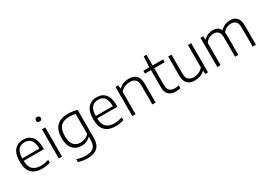

<svg xmlns="http://www.w3.org/2000/svg" viewBox="19 -1805 4325 3087"><g transform="rotate(-30 2181.5 -261.5)"><path d="M315.5 9.5Q189.5 9.5 122.2 -57Q55 -123.5 55 -270.5Q55 -412 115 -480.8Q175 -549.5 278.5 -549.5Q381 -549.5 437.5 -480.8Q494 -412 494 -269.5V-249.5H117Q120 -137.5 172 -89.5Q224 -41.5 322 -41.5Q355.5 -41.5 391.2 -47.8Q427 -54 467 -66V-14.5Q388.5 9.5 315.5 9.5ZM278 -502.5Q204 -502.5 161.8 -454.2Q119.5 -406 117 -294.5H434.5Q432 -405.5 391.8 -454Q351.5 -502.5 278 -502.5Z M625.5 0V-541.5H686V0ZM656 -669Q610.5 -669 610.5 -710.5Q610.5 -730 622.5 -741.5Q634.5 -753 656 -753Q677.5 -753 689.5 -741.5Q701.5 -730 701.5 -710.5Q701.5 -669 656 -669Z M1029.5 230Q991 230 945.8 223.2Q900.5 216.5 862 203.5V150.5Q907.5 165 948.5 171.8Q989.5 178.5 1027.5 178.5Q1125 178.5 1171.5 137Q1218 95.5 1218 -7V-59.5H1214Q1185.5 -29.5 1143.2 -11Q1101 7.5 1047.5 7.5Q986.5 7.5 936.5 -19Q886.5 -45.5 857 -104Q827.5 -162.5 827.5 -259.5Q827.5 -405.5 898.8 -477.5Q970 -549.5 1108 -549.5Q1197.5 -549.5 1278.5 -525.5V-15.5Q1278.5 116 1216 173Q1153.5 230 1029.5 230ZM1061.5 -45.5Q1104.5 -45.5 1146.2 -62.8Q1188 -80 1218 -118V-484Q1195.5 -490 1165.8 -494Q1136 -498 1102.5 -498Q997.5 -498 943.5 -442.5Q889.5 -387 889.5 -265.5Q889.5 -182 912 -134Q934.5 -86 973.2 -65.8Q1012 -45.5 1061.5 -45.5Z M1680 9.5Q1554 9.5 1486.8 -57Q1419.5 -123.5 1419.5 -270.5Q1419.5 -412 1479.5 -480.8Q1539.5 -549.5 1643 -549.5Q1745.5 -549.5 1802 -480.8Q1858.5 -412 1858.5 -269.5V-249.5H1481.5Q1484.5 -137.5 1536.5 -89.5Q1588.5 -41.5 1686.5 -41.5Q1720 -41.5 1755.8 -47.8Q1791.5 -54 1831.5 -66V-14.5Q1753 9.5 1680 9.5ZM1642.5 -502.5Q1568.5 -502.5 1526.2 -454.2Q1484 -406 1481.5 -294.5H1799Q1796.5 -405.5 1756.2 -454Q1716 -502.5 1642.5 -502.5Z M1990 0V-541.5H2041.5L2046 -478H2051Q2127.5 -549.5 2237.5 -549.5Q2292.5 -549.5 2334 -530.2Q2375.5 -511 2399 -468Q2422.5 -425 2422.5 -353.5V0H2362V-352Q2362 -431 2325.8 -463Q2289.5 -495 2227 -495Q2184.5 -495 2135.8 -477Q2087 -459 2050.5 -415.5V0Z M2797.5 9Q2713 9 2666 -34Q2619 -77 2619 -170V-489.5H2508V-541.5H2619L2628.5 -740H2679.5V-541.5H2873V-489.5H2679.5V-180.5Q2679.5 -106 2712.5 -75Q2745.5 -44 2808.5 -44Q2840 -44 2882.5 -54V-0.5Q2840 9 2797.5 9Z M3151.5 9Q3097.5 9 3056.2 -10Q3015 -29 2991.5 -71.8Q2968 -114.5 2968 -185V-541.5H3029V-187.5Q3029 -108 3065.5 -76.8Q3102 -45.5 3161 -45.5Q3205 -45.5 3252.5 -64.5Q3300 -83.5 3335 -125.5V-541.5H3395.5V0H3344.5L3339.5 -61H3335Q3298 -26.5 3250.5 -8.8Q3203 9 3151.5 9Z M3568 0V-541.5H3619.5L3624 -477.5H3629Q3662 -513 3705 -531.2Q3748 -549.5 3795.5 -549.5Q3843 -549.5 3880 -530.8Q3917 -512 3937 -469Q3978.5 -514 4025.8 -531.8Q4073 -549.5 4116 -549.5Q4165.5 -549.5 4203.5 -530.5Q4241.5 -511.5 4263 -468.8Q4284.5 -426 4284.5 -355.5V0H4224V-353Q4224 -432.5 4190.8 -463.8Q4157.5 -495 4105 -495Q4068.5 -495 4026.8 -477.8Q3985 -460.5 3953 -417Q3958 -389 3958 -356V0H3898V-353Q3898 -432.5 3866.2 -463.8Q3834.5 -495 3782 -495Q3742.5 -495 3701 -475.8Q3659.5 -456.5 3628.5 -413V0Z"/></g></svg>

Font: Encode Sans SmExp Lt
Style: Regular
Weight: 300
Width: 6
Designer: Multiple Designers
Foundry: Impallari Type
Version: Version 3.002; ttfautohint (v1.8.3) -l 8 -r 50 -G 200 -x 14 